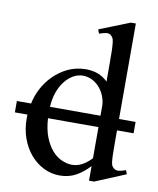

<svg xmlns="http://www.w3.org/2000/svg" viewBox="-93 -759 688 836"><g transform="rotate(10 251.5 -340.5)"><path d="M357.9 -222.2H134.8Q137.7 -173.8 151.1 -139.6Q164.6 -105.5 183.8 -83.5Q203.1 -61.5 226.1 -51.3Q249 -41 271.5 -40.5Q294.9 -40.5 315.9 -51.5Q336.9 -62.5 357.9 -84.5ZM357.9 -315.9Q357.9 -334.5 350.8 -354.5Q343.8 -374.5 330.6 -391.4Q317.4 -408.2 298.3 -419.2Q279.3 -430.2 255.4 -431.2Q231.4 -431.6 210.2 -419.4Q189 -407.2 172.6 -385.7Q156.2 -364.3 146.2 -335Q136.2 -305.7 134.8 -272.5H357.9ZM380.4 14.6H357.9V-49.8Q328.6 -18.6 297.6 -2Q266.6 14.6 227.1 14.6Q189.9 14.6 156.5 -2Q123 -18.6 97.9 -47.9Q72.8 -77.1 58.1 -117.4Q43.5 -157.7 43.5 -205.1Q43.5 -209.5 43.7 -213.9Q43.9 -218.3 43.9 -222.2H-11.7V-272.5H51.3Q57.1 -304.2 74 -337.4Q90.8 -370.6 117.7 -397.9Q144.5 -425.3 180.4 -442.9Q216.3 -460.4 260.7 -460.9Q290 -460.9 314.2 -451.9Q338.4 -442.9 357.9 -423.3V-506.3Q357.9 -543.5 357.2 -564.9Q356.4 -586.4 354.7 -598.4Q353 -610.4 350.1 -615.2Q347.2 -620.1 342.8 -624.5Q334.5 -632.8 322 -631.6Q309.6 -630.4 289.6 -623.5L282.7 -641.1L418 -694.8H439.9V-272.5H513.2V-222.2H439.9V-177.2Q439.9 -141.1 440.4 -119.4Q440.9 -97.7 442.4 -85Q443.8 -72.3 447 -66.4Q450.2 -60.5 455.6 -56.6Q463.9 -49.3 476.6 -50.3Q489.3 -51.3 508.8 -58.6L515.1 -41.5Z"/></g></svg>

Font: Doulos SIL Am
Style: Regular
Weight: 400
Designer: Walt Agee, Victor Gaultney, Peter Martin, Debbi Hosken, Becca Hirsbrunner
Foundry: SIL International
Version: Version 5.000